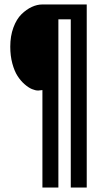

<svg xmlns="http://www.w3.org/2000/svg" viewBox="-20 -720 490 860"><path d="M297 120V-633.5H241.5V120H170V-316.5L151 -314.5Q138.5 -314.5 123 -321Q107.5 -327.5 90 -342.8Q72.5 -358 58.5 -379.8Q44.5 -401.5 35.2 -435.8Q26 -470 26 -511Q26 -558.5 40 -596.5Q54 -634.5 76.2 -656.2Q98.5 -678 122.5 -689Q146.5 -700 169.5 -700H368.5V120Z"/></svg>

Font: League Mono Condensed
Style: Regular
Weight: 400
Width: 1
Designer: Tyler Finck
Foundry: The League of Moveable Type / Tyler Finck
Version: Version 2.210